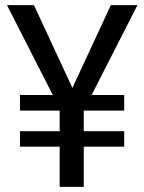

<svg xmlns="http://www.w3.org/2000/svg" viewBox="-20 -731 565 751"><path d="M263.2 -387.2 413.6 -710.9H517.6L338.4 -359.4H465.8V-298.3H307.6V-217.8H465.8V-157.2H307.6V0H213.4V-157.2H58.1V-217.8H213.4V-298.3H58.1V-359.4H186.5L7.3 -710.9H112.8Z"/></svg>

Font: Roboto
Style: Regular
Weight: 400
Designer: Google
Version: Version 2.001047; 2015